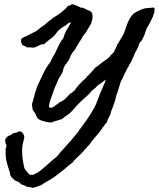

<svg xmlns="http://www.w3.org/2000/svg" viewBox="-20 -769 757 915"><path d="M418.9 -706.1 420.9 -695.3Q421.9 -682.1 418.9 -673.8Q417.5 -669.4 416.3 -665Q415 -660.6 414.1 -656.2Q409.2 -647 405.3 -641.6Q400.9 -635.7 398.4 -629.9Q397 -627.9 395.8 -626Q394.5 -624 393.6 -622.1Q392.6 -620.1 391.6 -618.4Q390.6 -616.7 389.6 -615.2Q387.2 -610.8 382.8 -606.4Q378.4 -602.1 376 -597.7Q374.5 -595.2 373 -593Q371.6 -590.8 370.6 -588.4Q369.6 -586.4 368.2 -584Q366.7 -581.5 365.2 -579.1Q360.4 -572.3 356 -565.4Q351.6 -558.6 347.7 -550.8Q344.7 -545.9 343.3 -543.9Q340.3 -540 339.8 -536.1Q335 -530.3 328.6 -522.5Q322.3 -514.6 318.4 -506.8Q315.9 -502.9 313.5 -495.1Q311 -487.8 308.1 -482.9Q306.6 -480.5 303.7 -476.6Q300.8 -472.7 297.9 -468.5Q294.9 -464.4 291.5 -460.4Q285.2 -452.6 282.2 -441.4Q279.3 -424.3 271.5 -413.1Q263.2 -400.9 256.8 -387.7Q253.9 -380.9 251 -373.8Q248 -366.7 244.6 -359.4Q241.2 -352.1 238.5 -344.7Q235.8 -337.4 233.4 -330.1Q230.5 -321.3 227.5 -312.7Q224.6 -304.2 221.2 -295.9Q215.3 -280.8 212.9 -259.8Q220.7 -252 231 -257.3Q241.2 -262.7 246.1 -268.6Q255.9 -272.5 261.7 -280.3Q280.3 -288.1 292 -299.3Q303.7 -310.5 316.4 -324.2Q321.8 -324.7 325.2 -329.1Q328.1 -333 333 -335Q344.7 -352.5 359.9 -368.7Q375 -384.8 390.6 -398.4Q392.6 -403.3 396.5 -406.2Q401.4 -410.2 404.3 -413.1Q411.1 -419.9 417 -427.2Q422.9 -434.6 430.7 -442.4Q433.6 -447.3 438.5 -450.2Q443.8 -453.1 446.3 -455.1Q450.7 -459.5 456.1 -462.9Q464.4 -470.2 477.5 -479Q490.7 -487.8 499 -495.1Q503.9 -501 509.3 -507.3Q514.6 -513.7 521.5 -518.6Q523.9 -523.9 526.4 -528.8Q528.8 -533.7 531.2 -538.6Q536.6 -548.8 540 -558.6Q547.9 -567.9 551.8 -578.1Q567.9 -601.1 574.7 -621.8Q581.5 -642.6 589.1 -662.1Q596.7 -681.6 613.3 -701.2Q621.1 -708 631.8 -713.4Q642.6 -718.8 653.3 -723.6Q668 -730 682.6 -730.5Q698.7 -731.4 710.9 -733.4Q716.8 -731.4 716.8 -726.6Q716.8 -724.1 716.6 -720.9Q716.3 -717.8 715.8 -713.9Q715.8 -706.5 712.4 -701.2Q709 -695.8 709 -690.4Q701.2 -673.3 693.6 -658.9Q686 -644.5 678.7 -632.8Q676.8 -627.4 675 -622.6Q673.3 -617.7 671.9 -612.8Q668.9 -603 664.1 -592.8Q662.6 -590.3 659.7 -584.5Q656.7 -578.6 655.3 -576.2Q652.3 -571.3 649.9 -569.8Q647.5 -568.4 644.5 -563.5Q643.6 -560.5 642.8 -558.1Q642.1 -555.7 641.1 -553.2Q639.2 -547.4 637.7 -543.9Q635.7 -540 633.8 -536.1Q631.8 -532.2 629.9 -528.3Q623 -517.1 621.1 -511.7Q620.1 -508.8 619.1 -506.1Q618.2 -503.4 617.2 -501Q612.8 -494.1 608.9 -482.9Q605.5 -473.1 598.6 -464.8Q592.8 -455.6 592.8 -453.1Q592.8 -451.2 590.8 -449.2Q584 -439.5 584 -438Q584 -437.5 583 -434.6Q578.1 -426.3 574.7 -419.2Q571.3 -412.1 568.8 -406.2Q564 -393.6 556.6 -382.8Q553.7 -374 550.8 -365Q547.9 -356 545.4 -346.7Q543 -337.4 539.8 -328.6Q536.6 -319.8 533.2 -311.5Q532.2 -303.7 530.5 -296.6Q528.8 -289.6 526.4 -283.2Q523.9 -276.9 521.5 -270Q519 -263.2 516.6 -255.9Q508.8 -239.3 505.9 -223.6Q500 -211.4 495.6 -203.1Q491.7 -195.8 489.3 -185.5Q479 -176.8 475.6 -168Q471.2 -165 469.2 -161.6Q468.3 -159.7 466.8 -157.2Q465.3 -154.8 463.9 -152.3Q461.4 -149.9 460 -148.9Q457.5 -147.5 457 -142.6Q442.9 -125.5 429.7 -110.8Q417.5 -97.2 406.2 -80.1Q395.5 -69.3 385.3 -57.6Q380.4 -51.8 375 -45.9Q369.6 -40 364.3 -34.2Q353.5 -24.4 343.3 -14.6Q333 -4.9 325.2 5.9Q314.5 13.7 304.7 22Q294.9 30.3 286.1 38.1L258.3 59.6Q252 64.5 245.8 69.1Q239.7 73.7 233.4 78.1Q226.1 83 219 87.2Q211.9 91.3 205.1 95.2Q198.2 98.6 191.4 103Q184.6 107.4 177.7 112.3L164.1 117.7Q162.1 118.2 159.9 119.1Q157.7 120.1 155.3 121.1Q150.4 121.6 145 124Q140.6 126 135.7 126Q130.9 123.5 128.9 124Q127 124.5 125 124Q118.2 121.1 116.2 121.6Q114.7 122.1 112.3 122.1Q108.9 121.6 104 118.7Q99.1 115.7 95.7 114.3Q92.3 112.8 87.4 111.8Q83.5 110.8 80.1 108.4Q71.3 98.1 64 96.2Q55.2 93.8 48.8 88.9Q46.9 86.9 44.4 84.5Q42 82 39.1 80.1Q33.2 75.7 29.3 65.4Q27.3 61 27.3 56.6Q27.3 52.2 25.4 47.9Q18.6 28.3 12.7 6.3Q6.8 -15.6 6.8 -39.1V-57.6Q7.3 -62 9.3 -66.4Q10.7 -70.3 10.7 -75.2Q10.7 -78.6 9.3 -80.6Q7.3 -83 6.8 -85.9Q5.9 -89.8 4.9 -96.2Q3.9 -102.5 5.9 -106.4Q6.8 -108.4 11.2 -113.8Q15.6 -119.1 18.6 -121.1Q30.8 -124 36.1 -128.9Q41.5 -133.8 49.8 -136.7Q56.6 -134.3 61 -138.2Q65.4 -142.1 71.3 -142.6Q83 -144.5 90.8 -131.3Q98.6 -118.2 93.8 -103.5Q91.8 -96.7 89.8 -89.4Q87.9 -82 86.9 -74.2Q85 -60.5 85.4 -42.5Q85.9 -24.4 87.9 -10.7Q88.9 -5.9 89.8 -0.2Q90.8 5.4 91.8 11.7Q92.8 18.1 94 23.4Q95.2 28.8 96.7 33.2Q105.5 48.3 122.1 64.5Q125 63.5 128.9 63.5Q132.8 63.5 136.7 64.5Q146.5 59.1 151.4 57.1L161.1 52.7Q176.8 41.5 196.8 23.4Q215.3 6.3 232.4 -7.8Q249 -19.5 259.8 -33.2Q272.5 -49.8 287.1 -64.5Q291 -69.3 295.2 -74Q299.3 -78.6 303.2 -83L319.3 -100.6Q327.1 -110.4 335 -119.6Q342.8 -128.9 350.6 -137.7Q358.9 -151.9 366.2 -160.6Q374.5 -170.4 380.9 -181.6Q389.6 -190.9 396.5 -202.6Q403.3 -213.9 411.1 -224.6Q420.9 -240.2 429.2 -255.4Q437.5 -270.5 444.3 -290Q448.2 -300.8 451.7 -309.6Q455.1 -318.4 459 -328.1Q465.3 -344.2 472.2 -358.4Q476.1 -366.2 479 -374Q481.9 -381.8 484.4 -389.6Q479 -386.2 474.4 -382.8Q469.7 -379.4 465.8 -376Q461.9 -372.6 457.3 -369.4Q452.6 -366.2 447.3 -363.3Q440.4 -355.5 433.1 -349.1Q425.8 -342.8 418 -336.9Q406.2 -321.8 391.6 -309.1Q384.3 -302.7 377.2 -296.4Q370.1 -290 363.3 -283.2Q348.6 -269.5 336.4 -254.9Q324.2 -240.2 309.6 -226.6Q306.2 -226.1 299.8 -219.7Q292.5 -216.3 285.6 -209.5Q279.3 -203.1 269.5 -199.2Q266.6 -198.2 264.6 -198.2Q261.2 -198.2 258.8 -196.3Q256.8 -195.8 255.1 -195.3Q253.4 -194.8 252.4 -194.3Q251.5 -193.8 249.5 -193.4Q247.6 -192.9 245.1 -192.4Q242.7 -191.9 240.2 -190.9Q237.8 -189.9 235.4 -189Q232.9 -188 230.5 -187Q228 -186 225.6 -185.5Q216.8 -184.6 203.6 -187.5Q190.4 -190.4 180.7 -193.4L171.9 -196.8Q167.5 -198.7 164.1 -201.2Q156.7 -206.5 154.3 -213.9Q151.4 -222.2 146.5 -230.5Q143.6 -235.8 140.1 -239.7Q137.2 -243.2 134.8 -249Q135.7 -254.9 133.8 -259.3Q131.8 -263.7 132.8 -271.5Q132.8 -276.4 134.3 -280.3Q135.7 -284.2 137.7 -289.1Q138.7 -293.9 139.6 -298.3Q140.6 -302.7 142.6 -307.6Q145.5 -322.3 149.9 -335.4Q154.3 -348.6 159.2 -361.3Q175.8 -396.5 188.5 -423.3Q201.2 -450.2 219.7 -472.7Q225.6 -485.4 230 -494.1Q234.4 -502.9 240.2 -510.7Q250 -532.2 259.3 -551.8Q268.6 -571.3 282.2 -587.9Q288.1 -609.9 298.3 -627Q303.7 -635.3 308.6 -644.3Q313.5 -653.3 318.4 -663.1Q307.6 -661.1 299.8 -653.8Q292.5 -647 282.2 -641.6Q260.3 -628.9 248 -610.8Q236.3 -593.8 216.8 -581.1Q206.1 -572.3 200.7 -567.9Q195.3 -563.5 190.4 -558.6Q177.2 -558.6 167.7 -553.2Q158.2 -547.9 147.9 -543.9Q137.7 -540 123 -543.9Q116.2 -541 105.5 -544.9Q100.6 -547.9 98.6 -549.3Q95.2 -551.8 90.8 -551.8Q84 -555.7 81.5 -566.4Q79.1 -577.1 83 -585.9Q94.7 -592.8 107.4 -597.7Q111.3 -599.6 114.7 -601.3Q118.2 -603 121.6 -605Q125 -606.9 128.4 -608.6Q131.8 -610.4 135.7 -612.3Q138.7 -613.8 141.6 -615.2Q144.5 -616.7 147 -617.7Q152.3 -620.1 158.2 -625Q174.8 -638.7 192.4 -650.4Q218.3 -674.8 249.5 -694.3Q281.7 -714.4 304.7 -741.2Q312 -741.7 317.9 -746.1Q323.7 -750 330.1 -748Q354.5 -739.3 365.2 -732.4Q375 -733.4 382.8 -728.5Q387.2 -726.1 391.1 -724.1Q395 -722.2 398.4 -720.7Q404.3 -718.8 408.7 -716.8Q413.1 -714.8 418.9 -706.1Z"/></svg>

Font: Freehand
Style: Regular
Weight: 400
Designer: Danh Hong
Version: Version 8.001; ttfautohint (v1.8.3)